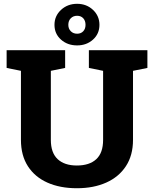

<svg xmlns="http://www.w3.org/2000/svg" viewBox="-20 -973 804 1003"><path d="M381.8 10.3Q293.5 10.3 227.8 -19Q162.1 -48.3 125.7 -104.7Q89.4 -161.1 89.4 -242.2V-603L14.6 -618.2V-710.9H320.3V-618.2L245.6 -603V-242.2Q245.6 -174.8 281.2 -141.6Q316.9 -108.4 381.3 -108.4Q447.3 -108.4 482.9 -141.4Q518.6 -174.3 518.6 -242.2V-603L444.3 -618.2V-710.9H750V-618.2L674.8 -603V-242.2Q674.8 -161.6 637.9 -105.2Q601.1 -48.8 535.2 -19.3Q469.2 10.3 381.8 10.3ZM382.8 -735.8Q332.5 -735.8 298.6 -766.1Q264.6 -796.4 264.6 -843.3Q264.6 -889.6 298.8 -921.4Q333 -953.1 382.8 -953.1Q432.1 -953.1 465.8 -921.4Q499.5 -889.6 499.5 -843.3Q499.5 -796.4 465.8 -766.1Q432.1 -735.8 382.8 -735.8ZM382.8 -796.9Q402.8 -796.9 414.8 -809.6Q426.8 -822.3 426.8 -843.3Q426.8 -864.7 414.8 -877.7Q402.8 -890.6 382.8 -890.6Q362.8 -890.6 349.9 -877.7Q336.9 -864.7 336.9 -843.3Q336.9 -822.8 349.9 -809.8Q362.8 -796.9 382.8 -796.9Z"/></svg>

Font: Roboto Slab ExtraBold
Style: Regular
Weight: 800
Designer: Google
Version: Version 2.001; ttfautohint (v1.8.3)